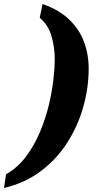

<svg xmlns="http://www.w3.org/2000/svg" viewBox="-61 -799 477 957"><path d="M-31 70Q28 36 69.5 -20Q111 -76 139 -143Q167 -210 183 -278Q199 -346 205.5 -405Q212 -464 212 -503Q212 -563 195.5 -619.5Q179 -676 137 -710L151 -779Q232 -751 283 -702.5Q334 -654 357.5 -591Q381 -528 381 -457Q381 -364 355 -269.5Q329 -175 276.5 -91.5Q224 -8 144.5 52.5Q65 113 -41 138Z"/></svg>

Font: Noto Serif SemiCondensed ExtraBold
Style: Italic
Weight: 800
Width: 4
Italic angle: -12°
Designer: Monotype Design Team
Foundry: Monotype Imaging Inc.
Version: Version 2.014; ttfautohint (v1.8.4.7-5d5b)